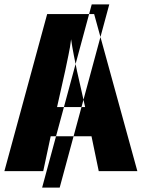

<svg xmlns="http://www.w3.org/2000/svg" viewBox="-20 -780 664 875"><path d="M478 -760 252 75H172L398 -760ZM368 -292H240L277 -457Q284 -492 292 -529Q300 -566 304 -601Q309 -566 316.5 -528Q324 -490 331 -456ZM430 0H606L409 -716H195L0 0H177L211 -159H397Z"/></svg>

Font: Noto Sans Display SemiCondensed Extra
Style: Regular
Weight: 800
Width: 4
Designer: Monotype Design Team
Foundry: Monotype Imaging Inc.
Version: Version 1.900